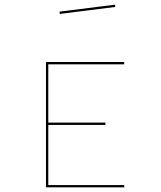

<svg xmlns="http://www.w3.org/2000/svg" viewBox="-20 -897 694 827"><path d="M515 -100V-90H178V-630H515V-620H188V-369H434V-359H188V-100ZM237 -847 476 -877V-867L237 -837Z"/></svg>

Font: Bungee Hairline
Style: Regular
Weight: 400
Designer: David Jonathan Ross
Foundry: David Jonathan Ross
Version: Version 1.000;PS 1.0;hotconv 1.0.72;makeotf.lib2.5.5900